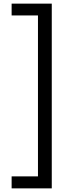

<svg xmlns="http://www.w3.org/2000/svg" viewBox="-20 -820 384 1057"><path d="M44 151H189V-735H44V-800H265V217H44Z"/></svg>

Font: Noto Sans Sinhala UI SemiCondensed
Style: Regular
Weight: 400
Width: 4
Designer: Jelle Bosma - Monotype Design Team
Foundry: Monotype Imaging Inc.
Version: Version 2.006; ttfautohint (v1.8.4.7-5d5b)